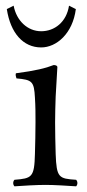

<svg xmlns="http://www.w3.org/2000/svg" viewBox="-20 -651 307 676"><path d="M176 -109C175 -139 174 -190 174 -220C174 -250 175 -281 176 -311C179 -361 182 -415 182 -415C182 -419 177 -422 169 -422C141 -411 105 -402 36 -393C34 -387 36 -381 38 -375C93 -370 100 -365 103 -307C105 -277 105 -251 105 -221C105 -191 104 -139 103 -109C101 -26 92 -23 31 -18C25 -12 25 -1 31 5C57 3 110 0 140 0C171 0 218 3 248 5C254 -1 254 -12 248 -18C187 -22 179 -25 176 -109ZM28 -631 4 -619C17 -534 62 -484 125 -484C179 -484 236 -533 247 -619L223 -631C214 -573 172 -541 125 -541C77 -541 38 -578 28 -631Z"/></svg>

Font: Libertinus Serif Display
Style: Regular
Weight: 400
Designer: Philipp H. Poll, Khaled Hosny
Foundry: Caleb Maclennan
Version: Version 7.050;RELEASE